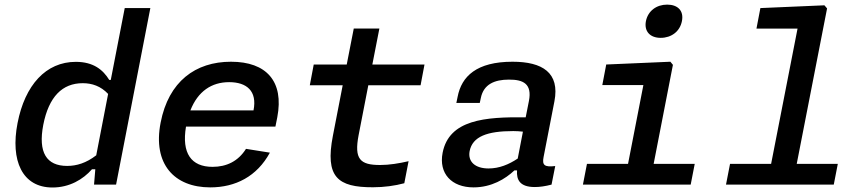

<svg xmlns="http://www.w3.org/2000/svg" viewBox="-20 -800 3760 832"><path d="M56 -266.5C24.5 -104.5 76 12.5 207.5 12.5C281 12.5 340 -22.5 378.5 -66.5H393L387.5 0H483L631.5 -765H520.5L460 -453.5H453.5C426.5 -497.5 385 -532 308.5 -532C179 -532 88 -431.5 56 -266.5ZM167.5 -259C191.5 -381.5 250.5 -439.5 338.5 -439.5C378.5 -439.5 416.5 -427 448.5 -393L397 -127C353.5 -93.5 312 -81 271 -81C181.5 -81 144.5 -139 167.5 -259Z M676 -268.5C641 -89 735.5 12 891 12C1000.5 12 1093.5 -35.5 1149.5 -138.5L1046 -155C1012 -101 961.5 -77 901 -77C808.5 -77 766.5 -136 786 -251.5H1173.5L1181.5 -291.5C1211.5 -447.5 1134.5 -532.5 981 -532.5C827 -532.5 710.5 -447 676 -268.5ZM805 -321.5C837.5 -404.5 897 -444 973 -444C1048.5 -444 1095.5 -406 1078.5 -321.5Z M1596.5 11.5C1644 11.5 1691.5 5 1732 -6L1750.5 -101.5C1709.5 -92 1667.5 -85 1627 -85C1540.5 -85 1514 -110 1534 -214.5L1576 -430.5H1802.5L1819.5 -520.5H1593.5L1624 -676.5H1513L1482.5 -520.5H1339.5L1322.5 -430.5H1465L1422.5 -211.5C1388 -33 1442.5 12 1596.5 11.5Z M2201 -532.5C2045.5 -532.5 1980 -469.5 1963 -380.5L1957.5 -354H2059L2063.5 -375C2075.5 -435.5 2124 -455 2185 -455C2247 -455.5 2286.5 -437 2272 -362.5L2258 -291.5C2082 -294 1926 -281.5 1898 -138C1880.5 -48 1937 12 2032 12C2109.5 12 2170 -24.5 2209 -61.5H2220.5C2217.5 -20.5 2233 10.5 2297.5 10.5C2319 10.5 2343 7 2370 0L2386 -80.5C2339.5 -75 2328.5 -84 2335.5 -119.5L2382.5 -361C2406.5 -485 2330.5 -532.5 2201 -532.5ZM2015 -145C2027.5 -208.5 2091 -232 2204.5 -232C2218.5 -232 2232.5 -231 2246 -229.5L2223.5 -113C2185.5 -87.5 2143.5 -70 2097 -70C2040 -70 2006.5 -98.5 2015 -145Z M2506 0H2973L2990.5 -90H2812.5L2896 -519L2885 -532.5L2607 -520.5L2590 -431.5H2768L2701.5 -90H2523.5ZM2843 -636C2889.5 -636 2926.5 -664 2935 -708.5C2944 -753 2917.5 -780 2871 -780C2825 -780 2788 -753 2779 -708.5C2770.5 -664 2797 -636 2843 -636Z M3126 0H3593L3610.5 -90H3432.5L3564 -763.5L3552.5 -777L3275 -765L3258 -676H3436L3321.5 -90H3143.5Z"/></svg>

Font: Monaspace Neon Medium
Style: Italic
Weight: 500
Italic angle: -11°
Designer: Riley Cran & the Lettermatic Team
Foundry: Lettermatic
Version: Version 1.200 (Monaspace Neon)